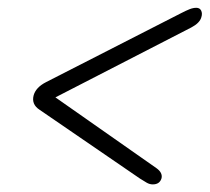

<svg xmlns="http://www.w3.org/2000/svg" viewBox="-20 -588 537 492"><path d="M394 -131.5Q389.5 -115.5 371.5 -115.5Q363.5 -115.5 356 -119.8Q348.5 -124 338.5 -130.5L81 -307Q60.5 -320.5 66 -343Q71.5 -364 98 -377.5L443.5 -554Q457 -561 466 -564.5Q475 -568 483 -568Q492 -568 495.5 -560.8Q499 -553.5 496 -544Q492 -529 470 -517.5L122 -338.5L381 -157Q397 -145.5 394 -131.5Z"/></svg>

Font: Fraunces 144pt Soft SemiBold
Style: Italic
Weight: 600
Italic angle: -16°
Version: Version 1.000;[b76b70a41]